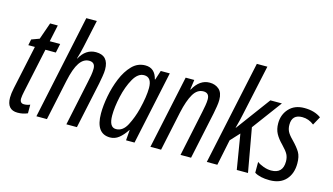

<svg xmlns="http://www.w3.org/2000/svg" viewBox="-87 -1053 2347 1355"><g transform="rotate(15 1086.5 -375.0)"><path d="M102 10Q142 10 175 -5V-68Q154 -59 131 -59Q101 -59 101 -93Q101 -103 103.5 -117Q106 -131 109 -146L178 -470H254L268 -536H192L218 -658H162L119 -535L62 -514L53 -470H101L33 -151Q24 -109 24 -80Q24 10 102 10Z M238 0H315L378 -296Q398 -390 427 -432.5Q456 -475 497 -475Q541 -475 541 -428Q541 -406 536.5 -379.5Q532 -353 526 -327L457 0H534L606 -338Q611 -364 616 -393.5Q621 -423 621 -444Q621 -546 528 -546Q454 -546 411 -468H409Q416 -490 422 -514Q428 -538 433 -560L476 -760H399Z M778 10Q813 10 842 -13Q871 -36 897 -76H899L893 0H955L1069 -536H1003L981 -468H978Q959 -546 889 -546Q833 -546 792.5 -504.5Q752 -463 725.5 -398.5Q699 -334 686 -264.5Q673 -195 673 -139Q673 10 778 10ZM803 -58Q753 -58 753 -145Q753 -206 770.5 -284Q788 -362 820.5 -419.5Q853 -477 898 -477Q954 -477 954 -398Q954 -336 930 -240Q913 -173 883 -115.5Q853 -58 803 -58Z M1071 0H1149L1210 -288Q1230 -379 1258.5 -427Q1287 -475 1332 -475Q1375 -475 1375 -428Q1375 -408 1370.5 -382.5Q1366 -357 1361 -333L1291 0H1368L1441 -344Q1446 -370 1450.5 -397Q1455 -424 1455 -445Q1455 -498 1427.5 -522Q1400 -546 1359 -546Q1286 -546 1241 -464H1238L1248 -536H1185Z M1483 0H1560L1599 -189L1660 -255L1702 0H1784L1727 -319L1888 -536H1804L1619 -286H1617Q1626 -319 1632.5 -346Q1639 -373 1643 -393L1722 -760H1645Z M1944 10Q2020 10 2061.5 -35Q2103 -80 2103 -155Q2103 -205 2085.5 -235Q2068 -265 2028 -306Q1998 -336 1988 -357Q1978 -378 1978 -405Q1978 -480 2053 -480Q2100 -480 2139 -449L2173 -511Q2125 -546 2051 -546Q1980 -546 1939.5 -502Q1899 -458 1899 -394Q1899 -351 1916 -319.5Q1933 -288 1966 -255Q2000 -220 2011 -198Q2022 -176 2022 -147Q2022 -59 1936 -59Q1909 -59 1880 -69.5Q1851 -80 1833 -94V-15Q1872 10 1944 10Z"/></g></svg>

Font: Noto Sans UI Condensed
Style: Italic
Weight: 400
Width: 3
Italic angle: -12°
Designer: Monotype Design Team
Foundry: Monotype Imaging Inc.
Version: Version 1.901